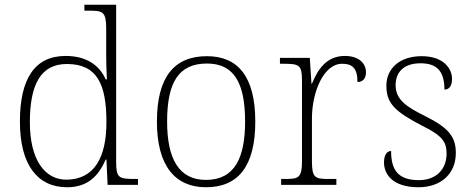

<svg xmlns="http://www.w3.org/2000/svg" viewBox="-20 -780 1994 810"><path d="M263 10C350 10 396 -38 426 -107H429L434 0H562V-25H548C481 -25 470 -30 470 -97V-760H336V-735H358C414 -735 428 -730 428 -659V-548C428 -519 429 -481 431 -445H426C399 -506 343 -544 257 -544C126 -544 64 -447 64 -267C64 -85 138 10 263 10ZM262 -22C168 -21 106 -107 106 -264C106 -422 151 -510 262 -510C389 -510 429 -426 429 -265C429 -114 377 -24 262 -22Z M849 10C985 10 1057 -79 1057 -267C1057 -458 983 -543 853 -543C714 -543 642 -454 642 -267C642 -79 720 10 849 10ZM849 -21C734 -21 685 -111 685 -267C685 -430 732 -512 853 -512C965 -512 1014 -434 1014 -267C1014 -116 971 -21 849 -21Z M1166 0H1399V-25H1366C1309 -25 1296 -30 1296 -100V-280C1296 -393 1346 -511 1423 -511C1467 -511 1488 -492 1488 -434C1513 -434 1524 -452 1524 -475C1524 -515 1491 -544 1435 -544C1356 -544 1320 -485 1296 -427H1294L1287 -536H1161V-511H1176C1243 -511 1254 -506 1254 -439V-101C1254 -30 1240 -25 1184 -25H1166Z M1746 10C1839 10 1903 -46 1903 -134C1903 -199 1878 -238 1776 -289C1693 -330 1649 -360 1649 -421C1649 -474 1682 -513 1754 -513C1819 -513 1855 -484 1855 -402C1876 -402 1887 -419 1887 -447C1887 -492 1850 -543 1759 -543C1668 -543 1610 -493 1610 -418C1610 -342 1649 -308 1762 -249C1848 -207 1864 -180 1864 -131C1864 -70 1824 -20 1747 -20C1655 -20 1630 -68 1630 -143C1614 -143 1600 -129 1600 -95C1600 -45 1636 10 1746 10Z"/></svg>

Font: Noto Serif Gurmukhi ExtraLight
Style: Regular
Weight: 200
Designer: Vaibhav Singh and the Monotype Design Team
Foundry: Monotype Imaging Inc.
Version: Version 2.004